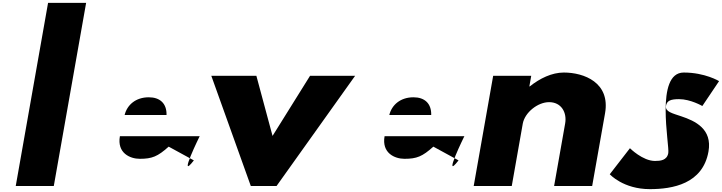

<svg xmlns="http://www.w3.org/2000/svg" viewBox="-20 -1300 5046 1342"><path d="M90 0H356L582 -1280H316Z M1376 -348C1380 -358 1217 -26 1335 -179L1159 -275C1082 -206 1043 -190 957 -190C889 -190 797 -230 818 -348ZM851 -496C868 -566 928 -620 1020 -620C1098 -620 1146 -577 1144 -496Z M1772 -770H1457L1733 0H1913L2462 -770H2147L1885 -350Z M3226 -348C3230 -358 3067 -26 3185 -179L3009 -275C2932 -206 2893 -190 2807 -190C2739 -190 2647 -230 2668 -348ZM2701 -496C2718 -566 2778 -620 2870 -620C2948 -620 2996 -577 2994 -496Z M3291 0H3557L3634 -436C3648 -513 3738 -586 3818 -586C3904 -586 3944 -513 3930 -436L3853 0H4119L4209 -508C4247 -723 4062 -793 3921 -793C3837 -793 3753 -752 3683 -696H3680L3693 -770H3427Z M4759 -793C4556 -793 4661 -286 4651 -230C4642 -179 4596 -175 4558 -175C4472 -175 4383 -264 4383 -264L4242 -82C4242 -82 4336 22 4522 22C4680 22 4892 -14 4932 -241C4960 -399 4838 -455 4742 -487C4680 -508 4628 -519 4635 -560C4641 -596 4667 -607 4726 -607C4807 -607 4889 -559 4889 -559L5006 -733C5006 -733 4908 -793 4759 -793Z"/></svg>

Font: Hussar Dziwak
Style: Kur
Weight: 400
Version: Version 1.022